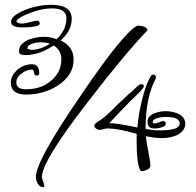

<svg xmlns="http://www.w3.org/2000/svg" viewBox="-20 -662 815 798"><path d="M159 116Q146 116 137 102Q129 86 129 74Q129 6 317 -267Q409 -403 468 -474.5Q527 -546 551 -555H559Q564 -555 569 -554Q574 -553 581 -550Q593 -544 593 -537Q593 -535 591 -534Q545 -486 482.5 -411Q420 -336 341 -233Q154 9 154 74Q154 78 159 91Q164 104 164 109Q164 116 159 116ZM571 49Q564 49 562 44Q555 29 551.5 1Q548 -27 548 -70V-106Q469 -128 431 -128Q428 -128 423.5 -128Q419 -128 413 -126L405 -124Q397 -122 394 -122Q388 -122 380 -127Q372 -133 372 -140Q372 -147 389 -158Q401 -163 438 -197Q443 -202 451 -210Q459 -218 471 -230Q481 -238 492.5 -249.5Q504 -261 518 -274Q522 -276 526.5 -280.5Q531 -285 537 -290Q541 -294 545.5 -298.5Q550 -303 556 -307Q560 -312 568 -312Q578 -312 578 -304Q578 -299 566 -285.5Q554 -272 525 -245Q509 -229 486.5 -205.5Q464 -182 434 -150Q469 -150 551 -132Q556 -189 569 -241Q585 -310 607 -346Q612 -352 616 -352Q628 -352 628 -341Q628 -338 627 -335Q585 -256 585 -126Q617 -120 642 -120Q727 -120 727 -148Q727 -176 670 -176Q650 -176 638 -172Q615 -167 615 -155Q615 -149 623 -149Q627 -149 631 -150.5Q635 -152 642 -154Q654 -159 658 -159Q669 -159 669 -147Q669 -138 649 -132Q637 -128 622 -128Q593 -128 593 -155Q593 -180 622 -191Q645 -200 670 -200Q695 -200 722 -189Q750 -174 750 -148Q750 -118 715 -100Q685 -88 654 -88Q640 -88 623 -90Q606 -92 586 -96Q587 -86 589.5 -70.5Q592 -55 596 -35Q605 11 605 28Q605 36 592 43Q580 49 571 49ZM88 -269Q25 -269 25 -318Q25 -335 32.5 -348Q40 -361 53 -373Q81 -395 113 -395Q143 -395 143 -358Q143 -348 131 -348Q123 -348 121 -362Q119 -373 113 -373Q103 -373 91.5 -369Q80 -365 69 -356Q48 -341 48 -319Q48 -291 88 -291Q149 -291 189 -324Q235 -360 235 -416Q235 -453 203 -473Q143 -433 85 -433Q59 -433 59 -448Q59 -468 71 -479Q83 -490 98 -497Q112 -502 128 -505.5Q144 -509 162 -509Q192 -509 215 -499Q256 -537 256 -586Q256 -627 197 -627Q149 -627 92 -603Q52 -587 48 -572Q56 -564 71 -564Q83 -564 104 -570Q128 -576 134 -576Q145 -576 145 -565Q145 -557 136 -555Q114 -548 72 -548Q26 -548 26 -571Q26 -594 71 -615Q102 -629 133 -635.5Q164 -642 193 -642Q278 -642 278 -584Q278 -534 232 -494Q286 -469 286 -414Q286 -349 218 -305Q160 -269 88 -269ZM113 -455Q147 -455 188 -480Q172 -486 149 -486Q129 -486 116 -481Q94 -475 94 -460V-459Q98 -458 102.5 -456.5Q107 -455 113 -455Z"/></svg>

Font: Ole
Style: Regular
Weight: 400
Designer: Robert E. Leuschke
Foundry: Robert E. Leuschke
Version: Version 1.010; ttfautohint (v1.8.3)